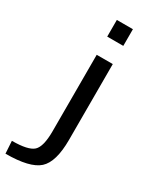

<svg xmlns="http://www.w3.org/2000/svg" viewBox="-274 -808 880 1097"><g transform="rotate(30 165.5 -260.0)"><path d="M146 -15V-520H252V-20Q252 126 194.5 178Q137 230 -23 230L-28 148Q79 148 112.5 117Q146 86 146 -15ZM146 -640V-750H252V-640Z"/></g></svg>

Font: M PLUS 1p Medium
Style: Regular
Weight: 500
Version: Version 1.062